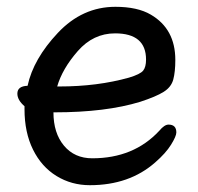

<svg xmlns="http://www.w3.org/2000/svg" viewBox="-20 -516 583 564"><path d="M475 -150Q498 -150 498 -127Q498 -116 482.5 -91Q467 -66 436 -39Q360 28 244 28Q190 28 146 1Q102 -26 77 -76.5Q52 -127 52 -195V-204Q31 -222 31 -241Q31 -263 61 -264Q78 -343 150 -419.5Q222 -496 319 -496Q384 -496 423 -473Q495 -431 495 -340Q495 -305 489 -282.5Q483 -260 460.5 -246Q438 -232 392 -217Q291 -186 140 -186H137Q137 -125 168 -88Q199 -51 251 -51Q373 -51 448 -132Q463 -150 475 -150ZM409 -341Q409 -418 318 -418Q254 -418 208.5 -366Q163 -314 148 -262H155Q266 -262 359 -288Q392 -298 400.5 -308.5Q409 -319 409 -341Z"/></svg>

Font: LXGW ZhenKai
Style: Regular
Weight: 400
Designer: LXGW / Fontworks Inc.
Foundry: LXGW / Fontworks Inc.
Version: Version 0.800;June 8, 2025